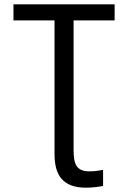

<svg xmlns="http://www.w3.org/2000/svg" viewBox="-20 -658 590 884"><path d="M318.8 -564H507.8V-638.2H42V-564H231V51.3C231 76 233.6 98 238.8 117.2C244 136.4 252.4 152.6 263.9 165.8C275.5 179 290.4 189 308.8 195.8C327.2 202.6 349.4 206.1 375.5 206.1C390.1 206.1 404.5 205.2 418.7 203.6C432.9 202 444.8 200.2 454.6 198.2V124C447.1 125.3 438.3 126.8 428.2 128.4C418.1 130 405.6 130.9 390.6 130.9C375.3 130.9 363 128.6 353.5 124C344.1 119.5 336.8 113 331.8 104.5C326.7 96 323.3 85.9 321.5 74C319.7 62.1 318.8 48.8 318.8 34.2Z"/></svg>

Font: CodeNewRoman Nerd Font Mono
Style: Regular
Weight: 400
Monospace: yes
Designer: Sam Radian
Foundry: Code New Roman
Version: Version 2.00 November 29, 2014;Nerd Fonts 3.2.1